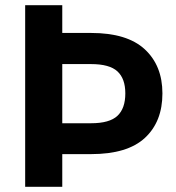

<svg xmlns="http://www.w3.org/2000/svg" viewBox="-20 -720 680 740"><path d="M77 -700H220V-593H331Q470 -593 538 -530Q606 -467 606 -360Q606 -251 538.5 -188.5Q471 -126 331 -126H220V0H77ZM331 -245Q402 -245 432.5 -273.5Q463 -302 463 -360Q463 -417 432.5 -445Q402 -473 331 -473H220V-245Z"/></svg>

Font: 
Style: 㨦
Weight: 700
Designer: A.Korolkova, Vitaly Kuzmin
Foundry: ParaType Ltd
Version: Version 2.000